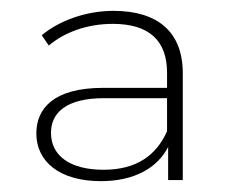

<svg xmlns="http://www.w3.org/2000/svg" viewBox="-20 -765 436 354"><path d="M189 -745C139 -745 89 -727 57 -700L70 -681C98 -705 140 -721 188 -721C254 -721 288 -691 288 -631V-603H170C79 -603 47 -565 47 -519C47 -467 90 -431 166 -431C227 -431 270 -455 290 -494V-433H317V-630C317 -706 271 -745 189 -745ZM171 -452C109 -452 74 -478 74 -520C74 -557 102 -584 172 -584H288V-523C268 -478 231 -452 171 -452Z"/></svg>

Font: Talent ExtraLight
Style: Regular
Weight: 200
Designer: Mike Powis
Version: Version 1.001;hotconv 1.0.109;makeotfexe 2.5.65596